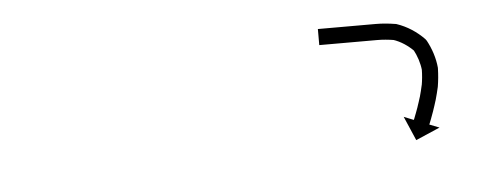

<svg xmlns="http://www.w3.org/2000/svg" viewBox="-27 -623 600 238"><g transform="rotate(-5 273.0 -504.0)"><path d="M375.9 -578.5C375.2 -578.5 374.5 -578.5 373.9 -578.5V-558.5C374.5 -558.5 375.2 -558.5 375.9 -558.5C377.7 -558.5 379.6 -558.5 381.5 -558.5C384.4 -558.5 387.3 -558.5 390.2 -558.5C394 -558.5 397.7 -558.5 401.5 -558.5C406 -558.5 410.5 -558.5 414.9 -558.5C419.9 -558.5 424.9 -558.5 429.9 -558.5C435.2 -558.5 440.5 -558.5 445.9 -558.5C452.9 -558.5 460 -557.8 466.9 -556.7C466.9 -556.7 466.5 -556.8 466.2 -556.9C465.8 -557 465.4 -557.1 465.4 -557.1C475.2 -553.9 484 -547.9 491.2 -540.5C491.2 -540.5 490.8 -541.1 490.4 -541.6C490 -542.2 489.5 -542.8 489.6 -542.7C494 -534.5 497.1 -525.4 498 -516C498 -516 498 -516.3 498 -516.6C497.9 -516.9 497.9 -517.2 497.9 -517.2C497.8 -510.7 497.2 -504.2 496.1 -497.8C496.1 -497.8 496.1 -497.9 496.1 -498C496.1 -498.1 496.1 -498.2 496.1 -498.2C495 -493.2 493.8 -488.2 492.4 -483.3C492.4 -483.3 492.4 -483.3 492.4 -483.4C492.4 -483.5 492.4 -483.5 492.4 -483.5C491.2 -479.6 490 -475.7 488.6 -471.8C488.6 -471.8 488.6 -471.8 488.6 -471.9C488.6 -471.9 488.7 -471.9 488.7 -471.9C487.6 -469 486.6 -466.1 485.5 -463.2C485.5 -463.2 485.5 -463.2 485.5 -463.3C485.5 -463.3 485.5 -463.3 485.5 -463.3C484.8 -461.5 484.1 -459.6 483.4 -457.8L483.4 -457.8L483.4 -457.8C483.1 -457.2 482.9 -456.5 482.6 -455.9L470.4 -460.8L483.4 -430.7L513.5 -443.7L501.2 -448.5C501.5 -449.2 501.7 -449.8 502 -450.5L502 -450.5L502 -450.5C502.7 -452.4 503.5 -454.3 504.2 -456.1C504.2 -456.1 504.2 -456.1 504.2 -456.2C504.2 -456.2 504.2 -456.2 504.2 -456.2C505.3 -459.2 506.4 -462.2 507.5 -465.2C507.5 -465.2 507.5 -465.2 507.5 -465.2C507.5 -465.3 507.5 -465.3 507.5 -465.3C508.9 -469.4 510.3 -473.5 511.5 -477.6C511.5 -477.6 511.6 -477.6 511.6 -477.7C511.6 -477.7 511.6 -477.8 511.6 -477.8C513.1 -483.1 514.5 -488.5 515.7 -493.9C515.7 -493.9 515.7 -494 515.7 -494.1C515.7 -494.3 515.8 -494.4 515.8 -494.4C517 -501.7 517.7 -509.2 517.9 -516.7C517.9 -516.7 517.9 -517 517.9 -517.3C517.9 -517.6 517.9 -517.9 517.9 -517.9C516.8 -529.9 512.9 -541.6 507.2 -552.2C507.2 -552.2 506.8 -552.8 506.4 -553.3C506 -553.8 505.6 -554.4 505.6 -554.4C496.2 -564.1 484.5 -571.8 471.6 -576.1C471.6 -576.1 471.3 -576.2 470.9 -576.3C470.5 -576.3 470.2 -576.4 470.1 -576.4C462.1 -577.7 454 -578.5 445.9 -578.5C440.5 -578.5 435.2 -578.5 429.9 -578.5C424.9 -578.5 419.9 -578.5 414.9 -578.5C410.5 -578.5 406 -578.5 401.5 -578.5C397.7 -578.5 394 -578.5 390.2 -578.5C387.3 -578.5 384.4 -578.5 381.5 -578.5C379.6 -578.5 377.7 -578.5 375.9 -578.5Z"/></g></svg>

Font: FRB American Cursive Just Arrows Extrabold
Style: Bold Italic
Weight: 800
Italic angle: -25°
Version: Version 2.0;Modular Font Editor K font №1